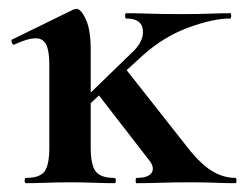

<svg xmlns="http://www.w3.org/2000/svg" viewBox="-20 -416 557 436"><path d="M290 0Q288 0 288 -6Q288 -12 290 -12Q317 -12 324.5 -24Q332 -36 318 -53L198 -208L265 -260L406 -81Q435 -44 461 -28Q487 -12 515 -12Q517 -12 517 -6Q517 0 515 0Q495 0 469 -1Q443 -2 414 -2Q374 -2 344.5 -1Q315 0 290 0ZM150 -149 144 -165 278 -295Q307 -321 304.5 -347.5Q302 -374 267 -374Q264 -374 264 -380Q264 -386 267 -386Q293 -386 319.5 -385Q346 -384 391 -384Q432 -384 456.5 -385Q481 -386 503 -386Q505 -386 505 -380Q505 -374 503 -374Q464 -374 408 -353.5Q352 -333 304 -290ZM39 0Q36 0 36 -6Q36 -12 39 -12Q70 -12 81 -26.5Q92 -41 92 -81V-269Q92 -300 85 -314.5Q78 -329 61 -329Q52 -329 40 -325.5Q28 -322 13 -315Q9 -313 7 -319Q5 -325 7 -326L146 -394Q152 -396 153 -396Q164 -396 175 -372Q186 -348 186 -303V-81Q186 -41 197.5 -26.5Q209 -12 240 -12Q243 -12 243 -6Q243 0 240 0Q220 0 194 -1Q168 -2 139 -2Q111 -2 85 -1Q59 0 39 0Z"/></svg>

Font: Cormorant Garamond Light
Style: Regular
Weight: 300
Designer: Christian Thalmann (Catharsis Fonts)
Foundry: Catharsis Fonts
Version: Version 4.001